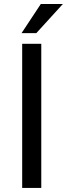

<svg xmlns="http://www.w3.org/2000/svg" viewBox="-20 -927 330 947"><path d="M183.6 -710.9V0H89.4V-710.9ZM86.4 -763.7 181.2 -907.2H290L159.2 -763.7Z"/></svg>

Font: Vazirmatn RD UI FD
Style: Regular
Weight: 400
Designer: Saber Rastikerdar
Foundry: Saber Rastikerdar
Version: Version 33.003